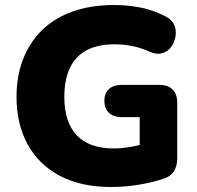

<svg xmlns="http://www.w3.org/2000/svg" viewBox="-20 -736 787 767"><path d="M424 11Q303 11 218.5 -34Q134 -79 90 -160Q46 -241 46 -349Q46 -433 72.5 -500.5Q99 -568 149 -616.5Q199 -665 271.5 -690.5Q344 -716 436 -716Q486 -716 538 -706.5Q590 -697 640 -671Q666 -659 675.5 -637.5Q685 -616 681.5 -592.5Q678 -569 664.5 -549.5Q651 -530 628 -523.5Q605 -517 576 -530Q546 -544 511 -551.5Q476 -559 437 -559Q370 -559 325.5 -535Q281 -511 259 -464Q237 -417 237 -349Q237 -247 287 -195Q337 -143 435 -143Q465 -143 500.5 -149Q536 -155 572 -166L538 -97V-268H468Q434 -268 415.5 -285Q397 -302 397 -333Q397 -364 415.5 -380.5Q434 -397 468 -397H616Q651 -397 669.5 -378.5Q688 -360 688 -325V-104Q688 -74 675.5 -53Q663 -32 636 -23Q589 -7 534 2Q479 11 424 11Z"/></svg>

Font: Nunito ExtraLight Black
Style: Regular
Weight: 900
Version: Version 3.602